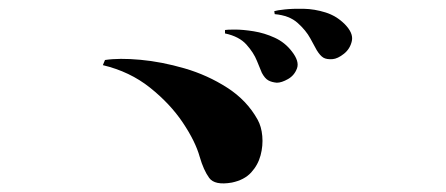

<svg xmlns="http://www.w3.org/2000/svg" viewBox="-20 -598 1040 448"><path d="M581 -319Q590 -303 592 -280.5Q594 -258 588 -235.5Q582 -213 566 -195.5Q550 -178 521 -172Q481 -165 468 -183Q455 -201 446 -232Q436 -268 406.5 -312Q377 -356 330 -393.5Q283 -431 220 -446L225 -458Q258 -463 307.5 -458.5Q357 -454 410.5 -438.5Q464 -423 510 -393.5Q556 -364 581 -319ZM661 -478Q679 -455 673 -438.5Q667 -422 652 -413.5Q637 -405 626 -405Q614 -406 606 -410.5Q598 -415 591 -428Q587 -437 579.5 -456Q572 -475 555 -494Q538 -513 505 -520V-528Q510 -529 528.5 -529Q547 -529 572 -525Q597 -521 621 -510Q645 -499 661 -478ZM784 -542Q805 -521 801 -502.5Q797 -484 782.5 -472.5Q768 -461 756 -460Q742 -459 734.5 -463.5Q727 -468 719 -481Q714 -490 704 -508.5Q694 -527 674.5 -544.5Q655 -562 621 -565L620 -572Q626 -574 644.5 -576Q663 -578 688.5 -577.5Q714 -577 739.5 -569Q765 -561 784 -542Z"/></svg>

Font: Kaisei Tokumin
Style: Bold
Weight: 700
Designer: Font-Kai, 金井和夫
Foundry: KAZUO KANAI
Version: Version 5.003